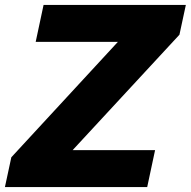

<svg xmlns="http://www.w3.org/2000/svg" viewBox="-23 -760 775 780"><path d="M-3 0 23 -121 456 -590H122L154 -740H732L706 -619L272 -150H607L575 0Z"/></svg>

Font: Be Vietnam Pro ExtraBold
Style: Italic
Weight: 800
Italic angle: -12°
Designer: Lam Bao, Tony Le, Vietanh Nguyen
Foundry: Yellow Type Foundry
Version: Version 1.002; ttfautohint (v1.8.3)